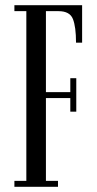

<svg xmlns="http://www.w3.org/2000/svg" viewBox="-20 -720 374 740"><path d="M35.5 0V-23H81.5V-677H35.5V-700H296.5V-555.5H273Q273 -616.5 261 -646.8Q249 -677 205.5 -677H157V-365H251V-418.5H274V-289.5H251V-342H157V-23H203.5V0Z"/></svg>

Font: Imbue 50pt
Style: Regular
Weight: 400
Designer: Tyler Finck
Foundry: Etcetera Type Company
Version: Version 1.102; ttfautohint (v1.8.3)